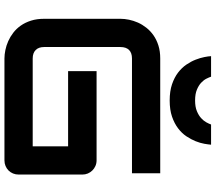

<svg xmlns="http://www.w3.org/2000/svg" viewBox="-73 -896 969 863"><g transform="rotate(90 411.5 -464.5)"><path d="M764.6 -64Q764.6 -50.3 759.8 -38.6Q754.9 -26.9 746.3 -18.3Q737.8 -9.8 726.1 -4.9Q714.4 0 700.7 0H242.7Q225.1 0 204.8 -4.2Q184.6 -8.3 164.8 -17.1Q145 -25.9 127 -39.8Q108.9 -53.7 95 -73.5Q81.1 -93.3 72.8 -119.4Q64.5 -145.5 64.5 -178.2V-522Q64.5 -539.6 68.6 -559.8Q72.8 -580.1 81.5 -599.9Q90.3 -619.6 104.5 -637.7Q118.7 -655.8 138.4 -669.7Q158.2 -683.6 184.1 -691.9Q210 -700.2 242.7 -700.2H758.8V-573.2H242.7Q217.8 -573.2 204.6 -560.1Q191.4 -546.9 191.4 -521V-178.2Q191.4 -153.8 204.8 -140.4Q218.3 -127 242.7 -127H637.7V-286.1H299.8V-414.1H700.7Q714.4 -414.1 726.1 -408.9Q737.8 -403.8 746.3 -395Q754.9 -386.2 759.8 -374.8Q764.6 -363.3 764.6 -350.1ZM630.4 -928.7Q629.4 -916.5 626.2 -898.2Q623 -879.9 614.7 -859.1Q606.4 -838.4 592.5 -817.6Q578.6 -796.9 556.6 -780.3Q534.7 -763.7 504.2 -753.2Q473.6 -742.7 431.6 -742.7Q389.6 -742.7 358.9 -753.2Q328.1 -763.7 306.4 -780.3Q284.7 -796.9 270.5 -817.6Q256.3 -838.4 248.3 -859.1Q240.2 -879.9 236.6 -898.2Q232.9 -916.5 232.4 -928.7H324.7Q327.6 -919.9 333.7 -907.7Q339.8 -895.5 351.8 -884.3Q363.8 -873 383.1 -865Q402.3 -856.9 431.6 -856.9Q460.4 -856.9 479.7 -865Q499 -873 511.2 -884.3Q523.4 -895.5 530 -907.7Q536.6 -919.9 539.6 -928.7Z"/></g></svg>

Font: Audiowide
Style: Regular
Weight: 400
Designer: Astigmatic (AOETI)
Foundry: Astigmatic (AOETI)
Version: Version 1.002